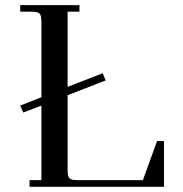

<svg xmlns="http://www.w3.org/2000/svg" viewBox="-20 -722 709 742"><path d="M58.1 -314 140.1 -346.2V-637.2Q140.1 -662.1 133.1 -669.4Q126 -676.8 101.1 -676.8H58.1V-702.1H287.1V-676.8H241.2V-386.2L377 -439L388.2 -411.1L241.2 -354V-65.9Q241.2 -40.5 248.3 -33.2Q255.4 -25.9 279.8 -25.9H532.2L586.9 -176.8H613.8V0H94.2V-25.9H140.1V-314L69.8 -287.1Z"/></svg>

Font: Dihjauti S
Style: Bold
Weight: 700
Designer: T. Christopher White
Version: Version 3.0.0